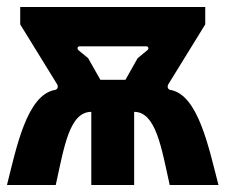

<svg xmlns="http://www.w3.org/2000/svg" viewBox="-20 -531 647 551"><path d="M0 0H140C164 -109 179 -210 242 -210V0H365V-210C427 -210 443 -109 467 0H607C579 -107 549 -259 469 -273C462 -274 459 -282 463 -289L569 -461V-511H38V-461L144 -289C148 -282 145 -274 138 -273C57 -259 27 -107 0 0ZM268 -302 233 -364 205 -387C201 -391 202 -398 208 -398H400C406 -398 408 -391 403 -387L375 -364L340 -302Z"/></svg>

Font: Finlandica
Style: Bold
Weight: 700
Designer: Niklas Ekholm, Juho Hiilivirta, Jaakko Suomalainen
Foundry: Helsinki Type Studio
Version: Version 2.000;Glyphs 3.2 (3202)